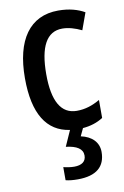

<svg xmlns="http://www.w3.org/2000/svg" viewBox="-89 -695 577 894"><g transform="rotate(-10 200.0 -248.0)"><path d="M336 40C336 -5 305 -37 253 -48L270 -84C306 -87 338 -97 366 -115V-200C331 -180 297 -168 256 -168C182 -168 145 -233 145 -360C145 -490 181 -557 255 -557C284 -557 315 -548 346 -533L375 -613C344 -631 303 -643 251 -643C116 -643 44 -540 44 -359C44 -191 101 -101 209 -86L176 -12C227 -6 255 11 255 43C255 71 235 86 199 86C183 86 163 83 148 79V141C163 145 182 147 205 147C294 147 336 109 336 40Z"/></g></svg>

Font: Noto Sans Kannada UI Condensed Medium
Style: Regular
Weight: 500
Width: 3
Designer: Jelle Bosma - Monotype Design Team
Foundry: Monotype Imaging Inc.
Version: Version 2.005